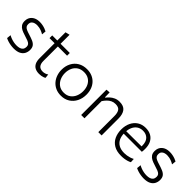

<svg xmlns="http://www.w3.org/2000/svg" viewBox="169 -1660 2657 2657"><g transform="rotate(45 1498.0 -331.0)"><path d="M227 10Q197 10 166.5 5.2Q136 0.5 108.5 -8.2Q81 -17 60.5 -28L66.5 -90Q89.5 -77 115.5 -67.5Q141.5 -58 169.2 -52.8Q197 -47.5 226 -47.5Q256 -47.5 281.2 -55Q306.5 -62.5 321.8 -81.5Q337 -100.5 337 -136.5Q337 -160 324.2 -175.2Q311.5 -190.5 281.8 -202.5Q252 -214.5 201.5 -229.5Q163.5 -240.5 132.5 -256Q101.5 -271.5 83 -297.8Q64.5 -324 64.5 -367Q64.5 -430.5 107.2 -468.5Q150 -506.5 222.5 -506.5Q251.5 -506.5 279 -501.2Q306.5 -496 330.5 -487.2Q354.5 -478.5 372 -468.5L366 -406Q341.5 -421.5 316.8 -431Q292 -440.5 269.2 -444.5Q246.5 -448.5 228 -448.5Q207 -448.5 184.5 -442.2Q162 -436 146.2 -418.8Q130.5 -401.5 130.5 -368.5Q130.5 -345.5 141.2 -329.8Q152 -314 176.8 -302.2Q201.5 -290.5 244.5 -278Q292.5 -263.5 328.2 -248Q364 -232.5 383.2 -207Q402.5 -181.5 402.5 -137Q402.5 -96 384.2 -62.5Q366 -29 327.5 -9.5Q289 10 227 10Z M723.5 10.5Q675.5 10.5 642.5 -7Q609.5 -24.5 592.5 -59.5Q575.5 -94.5 575.5 -147.5Q575.5 -194 575.5 -239.2Q575.5 -284.5 575.5 -326.5Q575.5 -368.5 575.5 -406Q575.5 -443.5 575.5 -474.5Q575.5 -524 575.5 -567Q575.5 -610 575.5 -656L639.5 -671.5Q639.5 -635 639.5 -604.5Q639.5 -574 639.5 -543.2Q639.5 -512.5 639.5 -474.5V-160Q639.5 -103.5 663.5 -75.5Q687.5 -47.5 737.5 -47.5Q757 -47.5 779.5 -54.2Q802 -61 819 -74.5L826 -15.5Q816 -8 800.2 -2.2Q784.5 3.5 764.8 7Q745 10.5 723.5 10.5ZM476 -442.5V-495.5H820V-442.5Q769.5 -442.5 717.5 -442.5Q665.5 -442.5 616.5 -442.5H591.5Z M1149 10.5Q1089.5 10.5 1043.8 -10.8Q998 -32 966.5 -68.5Q935 -105 918.8 -152.2Q902.5 -199.5 902.5 -251Q902.5 -325 932.8 -382.8Q963 -440.5 1018.2 -473.5Q1073.5 -506.5 1148 -506.5Q1205.5 -506.5 1250.5 -487.2Q1295.5 -468 1327.2 -433.2Q1359 -398.5 1375.2 -352Q1391.5 -305.5 1391.5 -251Q1391.5 -177.5 1362 -118.2Q1332.5 -59 1277.8 -24.2Q1223 10.5 1149 10.5ZM1148.5 -47.5Q1208 -47.5 1247.2 -76.8Q1286.5 -106 1306 -152.2Q1325.5 -198.5 1325.5 -251Q1325.5 -310 1304 -354.5Q1282.5 -399 1242.8 -423.8Q1203 -448.5 1148.5 -448.5Q1090 -448.5 1049.8 -422.2Q1009.5 -396 989 -351Q968.5 -306 968.5 -251Q968.5 -198.5 988.5 -152.2Q1008.5 -106 1048.5 -76.8Q1088.5 -47.5 1148.5 -47.5Z M1538 0Q1538 -55.5 1538 -107Q1538 -158.5 1538 -219.5V-269.5Q1538 -324 1538 -381.5Q1538 -439 1538 -495.5L1595.5 -499.5L1597.5 -406.5H1605.5Q1621 -428.5 1646.2 -451.5Q1671.5 -474.5 1706.2 -490.5Q1741 -506.5 1786 -506.5Q1866.5 -506.5 1902.2 -460.8Q1938 -415 1938 -329Q1938 -296.5 1938 -272.5Q1938 -248.5 1938 -219.5Q1938 -161 1938 -108.2Q1938 -55.5 1938 0H1873.5Q1873.5 -55.5 1873.5 -108Q1873.5 -160.5 1873.5 -217V-315Q1873.5 -379 1850.5 -411.8Q1827.5 -444.5 1767 -444.5Q1730 -444.5 1700 -429.8Q1670 -415 1646 -390.2Q1622 -365.5 1602.5 -335.5V-217Q1602.5 -158 1602.5 -106.8Q1602.5 -55.5 1602.5 0Z M2327 10Q2240 10 2183.2 -23.8Q2126.5 -57.5 2098.8 -116.5Q2071 -175.5 2071 -251Q2071 -325.5 2098.8 -383.2Q2126.5 -441 2177.2 -473.8Q2228 -506.5 2297.5 -506.5Q2358.5 -506.5 2403.2 -481.8Q2448 -457 2472 -410Q2496 -363 2496 -295.5Q2496 -277.5 2495.2 -262.8Q2494.5 -248 2492 -233.5L2435 -266.5Q2436 -274.5 2436.2 -282Q2436.5 -289.5 2436.5 -296.5Q2436.5 -374.5 2398.5 -413.2Q2360.5 -452 2298.5 -452Q2247.5 -452 2211.2 -427Q2175 -402 2155.8 -358Q2136.5 -314 2136.5 -257.5V-249Q2136.5 -187 2157.8 -142Q2179 -97 2222.2 -72.5Q2265.5 -48 2332 -48Q2356.5 -48 2382.5 -52Q2408.5 -56 2434 -64Q2459.5 -72 2483 -85L2486.5 -24.5Q2467.5 -14 2442.5 -6.2Q2417.5 1.5 2388 5.8Q2358.5 10 2327 10ZM2099.5 -233.5V-282L2451 -284L2492 -270.5V-233.5Z M2771.5 10Q2741.5 10 2711 5.2Q2680.5 0.5 2653 -8.2Q2625.5 -17 2605 -28L2611 -90Q2634 -77 2660 -67.5Q2686 -58 2713.8 -52.8Q2741.5 -47.5 2770.5 -47.5Q2800.5 -47.5 2825.8 -55Q2851 -62.5 2866.2 -81.5Q2881.5 -100.5 2881.5 -136.5Q2881.5 -160 2868.8 -175.2Q2856 -190.5 2826.2 -202.5Q2796.5 -214.5 2746 -229.5Q2708 -240.5 2677 -256Q2646 -271.5 2627.5 -297.8Q2609 -324 2609 -367Q2609 -430.5 2651.8 -468.5Q2694.5 -506.5 2767 -506.5Q2796 -506.5 2823.5 -501.2Q2851 -496 2875 -487.2Q2899 -478.5 2916.5 -468.5L2910.5 -406Q2886 -421.5 2861.2 -431Q2836.5 -440.5 2813.8 -444.5Q2791 -448.5 2772.5 -448.5Q2751.5 -448.5 2729 -442.2Q2706.5 -436 2690.8 -418.8Q2675 -401.5 2675 -368.5Q2675 -345.5 2685.8 -329.8Q2696.5 -314 2721.2 -302.2Q2746 -290.5 2789 -278Q2837 -263.5 2872.8 -248Q2908.5 -232.5 2927.8 -207Q2947 -181.5 2947 -137Q2947 -96 2928.8 -62.5Q2910.5 -29 2872 -9.5Q2833.5 10 2771.5 10Z"/></g></svg>

Font: Commissioner Thin Light
Style: Regular
Weight: 300
Version: Version 1.000